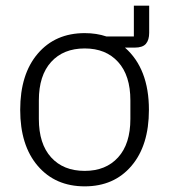

<svg xmlns="http://www.w3.org/2000/svg" viewBox="-20 -641 593 673"><path d="M50.8 -255.9Q50.8 -380.9 112.3 -452.9Q173.8 -524.9 276.9 -524.9Q318.4 -524.9 353 -513.2H449.2V-621.1H502.9V-525.9Q502.9 -501 491.5 -487.5Q480 -474.1 452.1 -474.1H418Q502 -400.4 502 -255.9Q502 -131.3 440.9 -59.6Q379.9 12.2 276.9 12.2Q173.8 12.2 112.3 -59.6Q50.8 -131.3 50.8 -255.9ZM276.9 -42Q351.1 -42 394 -89.4Q437 -136.7 437 -224.1V-289.1Q437 -376.5 394 -423.8Q351.1 -471.2 276.9 -471.2Q202.1 -471.2 159.2 -423.8Q116.2 -376.5 116.2 -289.1V-224.1Q116.2 -136.7 159.2 -89.4Q202.1 -42 276.9 -42Z"/></svg>

Font: Anuphan Light
Style: Regular
Weight: 300
Designer: Mike Abbink, Paul van der Laan, Pieter van Rosmalen, Mint Tantisuwanna
Foundry: Bold Monday; Cadson Demak
Version: Version 3.002;hotconv 1.0.109;makeotfexe 2.5.65596